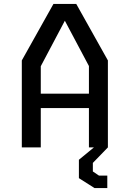

<svg xmlns="http://www.w3.org/2000/svg" viewBox="-20 -750 660 977"><path d="M91 0H187.5V-200H432.5V0H458L381.5 63V156.5L461 207H526V143.5H483.5L452.5 122.5V79L529 0V-442.5L368 -730H252L91 -442.5ZM187.5 -413 310 -644.5 432.5 -414V-273.5H187.5Z"/></svg>

Font: FontWithASyntaxHighlighterNightOwl
Style: Regular
Weight: 400
Designer: Riley Cran & the Lettermatic Team
Foundry: Lettermatic
Version: Version 1.000 (FontWithASyntaxHighlighterNightOwl)